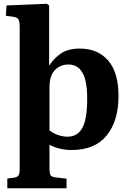

<svg xmlns="http://www.w3.org/2000/svg" viewBox="-20 -787 690 1024"><path d="M19 217V165L58 160Q74 157 79.5 147.5Q85 138 85 113V-638Q85 -671 79 -683Q73 -695 47 -698L11 -703L15 -758L230 -767L242 -758V-442L244 -439Q268 -477 306 -502.5Q344 -528 406 -528Q501 -528 556.5 -464.5Q612 -401 612 -275Q612 -142 549 -64.5Q486 13 363 13Q326 13 295.5 5Q265 -3 244 -15V113Q244 138 250 147.5Q256 157 277 159L335 166V217ZM340 -58Q394 -58 419.5 -105.5Q445 -153 445 -261Q445 -355 420 -399Q395 -443 345 -443Q302 -443 273 -413.5Q244 -384 244 -322V-92Q261 -77 288 -67.5Q315 -58 340 -58Z"/></svg>

Font: Literata 36pt
Style: Bold
Weight: 700
Designer: Latin by Veronika Burian and Jose Scaglione. Greek by Irene Vlachou. Cyrillic by Vera Evstafieva.
Foundry: TypeTogether
Version: Version 3.002